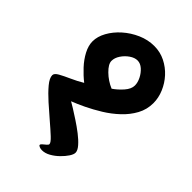

<svg xmlns="http://www.w3.org/2000/svg" viewBox="-219 -739 931 931"><g transform="rotate(45 246.5 -273.5)"><path d="M25 -195Q25 -208 46.5 -220Q68 -232 99.5 -246Q131 -260 161 -278Q133 -300 106.5 -328.5Q80 -357 63.5 -388.5Q47 -420 47 -449Q47 -482 66 -516.5Q85 -551 117.5 -580Q150 -609 191 -627Q232 -645 275 -645Q316 -645 351 -627.5Q386 -610 412 -581.5Q438 -553 453 -517.5Q468 -482 468 -446Q468 -402 447.5 -364.5Q427 -327 394 -296Q361 -265 322 -241Q283 -217 245.5 -199Q208 -181 179 -170Q187 -166 208.5 -152.5Q230 -139 257.5 -121Q285 -103 311 -83Q337 -63 354 -43.5Q371 -24 371 -9Q371 3 359.5 20.5Q348 38 329.5 56Q311 74 289.5 86Q268 98 247 98Q237 98 229 94.5Q221 91 221 87Q221 82 229 75.5Q237 69 244.5 62.5Q252 56 252 51Q252 41 229 19.5Q206 -2 172.5 -30.5Q139 -59 105 -89.5Q71 -120 48 -147.5Q25 -175 25 -195ZM179 -447Q179 -425 208 -396.5Q237 -368 275 -352Q300 -369 322 -394Q344 -419 344 -443Q344 -463 333 -485Q322 -507 304.5 -522.5Q287 -538 267 -538Q248 -538 227.5 -524Q207 -510 193 -489Q179 -468 179 -447Z"/></g></svg>

Font: Alkatra
Style: Bold
Weight: 700
Designer: Suman Bhandary
Version: Version 1.100;gftools[0.9.22]